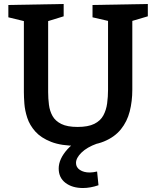

<svg xmlns="http://www.w3.org/2000/svg" viewBox="-20 -722 784 965"><path d="M445 -697 723 -702V-640L645 -617V-271Q645 -213 632 -162Q619 -111 587.5 -72Q556 -33 502.5 -11Q449 11 368 11Q288 11 237 -9Q186 -29 157.5 -61Q129 -93 117 -130Q105 -167 102.5 -201Q100 -235 100 -259V-616L22 -635V-697L300 -702V-640L222 -616V-259Q222 -227 226 -195.5Q230 -164 244 -139Q258 -114 288 -99Q318 -84 370 -84Q423 -84 454 -99.5Q485 -115 499.5 -142Q514 -169 518.5 -202.5Q523 -236 523 -271V-617L445 -635ZM397 223Q343 223 309 197Q275 171 275 125Q275 77 319.5 27.5Q364 -22 454 -49L467 0Q417 18 389.5 45Q362 72 362 97Q362 119 381.5 132Q401 145 431 145Q440 145 449.5 143.5Q459 142 468 140L475 209Q434 223 397 223Z"/></svg>

Font: Bitter SemiBold
Style: Regular
Weight: 600
Designer: Sol Matas, and Bitter project Authors
Foundry: Sol Matas
Version: Version 2.001